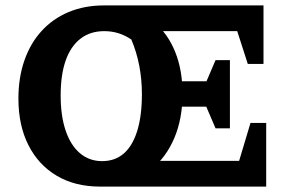

<svg xmlns="http://www.w3.org/2000/svg" viewBox="-20 -689 1082 709"><path d="M905 -235H963V0H349Q257 0 189.5 -40Q122 -80 85 -153Q48 -226 48 -325Q48 -402 70 -465.5Q92 -529 133.5 -574.5Q175 -620 233.5 -644.5Q292 -669 364 -669H953V-453H895L856 -574H510L552 -604Q600 -564 627 -497Q654 -430 654 -343Q654 -251 624 -180Q594 -109 541 -66L500 -95H863ZM204 -336Q204 -261 222.5 -206.5Q241 -152 275.5 -123Q310 -94 357 -94Q405 -94 437.5 -122.5Q470 -151 487 -206.5Q504 -262 504 -341Q504 -451 465 -543Q420 -574 365 -574Q313 -574 277 -546Q241 -518 222.5 -465.5Q204 -413 204 -336ZM776 -215 722 -341 776 -467H829V-215ZM567 -295V-389H788V-295Z"/></svg>

Font: Piazzolla Thin ExtraBold
Style: Regular
Weight: 800
Version: Version 2.005